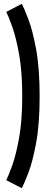

<svg xmlns="http://www.w3.org/2000/svg" viewBox="-20 -774 240 993"><path d="M92.5 199 12.5 158Q24.5 134 44 79.5Q63.5 25 79.2 -63.2Q95 -151.5 95 -276.5Q95 -402 79.2 -490.5Q63.5 -579 44 -634Q24.5 -689 12.5 -712.5L92.5 -754Q104.5 -732.5 126.5 -675.2Q148.5 -618 166.8 -519.5Q185 -421 185 -276.5Q185 -132.5 166.8 -34.5Q148.5 63.5 126.5 120.5Q104.5 177.5 92.5 199Z"/></svg>

Font: Anybody Condensed Medium
Style: Regular
Weight: 500
Width: 3
Designer: Tyler Finck
Foundry: Etcetera Type Company
Version: Version 1.010; ttfautohint (v1.8.3) -l 8 -r 50 -G 200 -x 14 